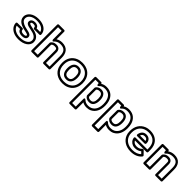

<svg xmlns="http://www.w3.org/2000/svg" viewBox="282 -2261 3975 3975"><g transform="rotate(45 2269.5 -273.5)"><path d="M304.1 -65C354.5 -65 419.3 -82.2 419.3 -146C419.3 -199.9 369.6 -214.5 342.6 -223.3C325.7 -228.8 304 -233 280 -237.6C199 -253.2 133.3 -280.5 105.5 -326.4C97.9 -339 93.7 -354.3 93.7 -374C93.7 -415.4 115.8 -446.1 145.6 -469.2C179 -495.1 232.8 -513 300.8 -513C405.6 -513 474.9 -478.5 504.9 -424C510.3 -414.1 514.2 -403.4 516.4 -393H410.8C397.8 -442.9 351.2 -463 299.7 -463C249.3 -463 193.3 -439.1 193.3 -380C193.3 -329 241.8 -312.7 267.9 -305C310.5 -292.4 369.8 -284 406.4 -273C454.1 -258.8 488.3 -236.7 507.8 -205.3C516.3 -191.6 521.1 -174.4 521.1 -152C521.1 -109.2 497.5 -79.1 465 -57.2C427.7 -32.1 371.2 -15 300.8 -15C191.8 -15 119.2 -56.3 88.7 -115.5C83.9 -124.8 80.2 -134.8 78.1 -143H176.1C192.1 -86 246.8 -65 304.1 -65ZM304.1 -115C249.4 -115 224.2 -134.6 222.4 -169.3C221.7 -181.3 211.1 -193 197.4 -193H50C39.3 -193 25 -183.1 25 -168C25 -142.3 31.7 -116.9 44.3 -92.5C86 -11.6 180.1 35 300.8 35C379 35 445.2 16.4 493 -15.8C533.6 -43.2 571.1 -88 571.1 -152C571.1 -250.4 496.4 -298.3 420.7 -321C378.3 -333.6 319.1 -342.1 282 -353C252.5 -361.7 243.3 -369.5 243.3 -380C243.3 -397.6 258.3 -413 299.7 -413C347.4 -413 363.8 -396.1 363.8 -368C363.8 -357.3 373.7 -343 388.8 -343H543.9C554.6 -343 568.9 -352.9 568.9 -368C568.9 -396.5 562.2 -423.6 548.8 -448.1C506.4 -525.1 415 -563 300.8 -563C224.4 -563 159.7 -543.4 115 -508.8C77.8 -480 43.7 -435.4 43.7 -374C43.7 -347 49.8 -322 62.7 -300.6C103.8 -232.5 188 -204.3 271 -188.4C295.2 -183.8 313.3 -180.2 327.2 -175.7C361.1 -164.7 369.3 -159.9 369.3 -146C369.3 -129.5 353.1 -115 304.1 -115Z M936.1 -448C879.6 -448 839.3 -424.2 816.1 -388.6C813.5 -384.6 812.1 -378.8 812.1 -375V-25H707V-725H812.1V-471C812.1 -471 823.5 -418.3 855.7 -454.3C885.8 -488 927.9 -513 992.2 -513C1114.9 -513 1158.6 -451.1 1158.6 -333V-25H1053.5V-334C1053.5 -406.1 1013.3 -448 936.1 -448ZM936.1 -398C991.3 -398 1003.5 -383.4 1003.5 -334V0C1003.5 10.7 1013.4 25 1028.5 25H1183.6C1194.3 25 1208.6 15.1 1208.6 0V-333C1208.6 -469 1143.7 -563 992.2 -563C939.6 -563 896.5 -548.6 862.1 -525.7V-750C862.1 -760.7 852.2 -775 837.1 -775H682C671.3 -775 657 -765.1 657 -750V0C657 10.7 666.9 25 682 25H837.1C847.8 25 862.1 15.1 862.1 0V-367.1C875.7 -384.6 897 -398 936.1 -398Z M1337 -269C1337 -385.1 1391.7 -459.2 1479.2 -494.3C1509.8 -506.6 1545.6 -513 1587 -513C1715.8 -513 1790.1 -452 1821.5 -367.3C1832.5 -337.7 1838.1 -305.1 1838.1 -269V-259C1838.1 -142.9 1783.4 -68.8 1695.9 -33.7C1665.3 -21.4 1629.5 -15 1588.1 -15C1459.3 -15 1385 -76 1353.6 -160.7C1342.6 -190.3 1337 -222.9 1337 -259ZM1287 -269V-259C1287 -217.7 1293.5 -179 1306.7 -143.3C1345.3 -39 1441.2 35 1588.1 35C1634.7 35 1677 27.8 1714.6 12.7C1820.6 -29.8 1888.1 -124.9 1888.1 -259V-269C1888.1 -310.3 1881.6 -349 1868.4 -384.7C1829.8 -489 1733.9 -563 1587 -563C1540.4 -563 1498.1 -555.8 1460.5 -540.7C1354.5 -498.2 1287 -403.1 1287 -269ZM1733 -269C1733 -355.7 1697.4 -449 1587 -449C1477.1 -449 1442.1 -354.6 1442.1 -269V-259C1442.1 -171.2 1476.2 -79 1588.1 -79C1698.9 -79 1733 -172.1 1733 -259ZM1683 -269V-259C1683 -179.7 1658.8 -129 1588.1 -129C1515.7 -129 1492.1 -179.1 1492.1 -259V-269C1492.1 -346.7 1517.5 -399 1587 -399C1657.6 -399 1683 -347.4 1683 -269Z M2166.1 -460.2C2195 -491.9 2231.2 -513 2295 -513C2405.4 -513 2458.3 -453.8 2482.8 -372.3C2491.9 -342 2496.6 -307.9 2496.6 -270V-259C2496.6 -147.4 2455.1 -68.8 2381.9 -32.9C2358 -21.2 2329.7 -15 2296.1 -15C2236.9 -15 2199.4 -35.5 2170.6 -63.8C2170.6 -63.8 2128.1 -95.6 2128.1 -46V178H2023V-503H2119.7L2122.7 -474.3C2122.7 -474.3 2132.8 -423.6 2166.1 -460.2ZM2142.1 -553H1998C1987.3 -553 1973 -543.1 1973 -528V203C1973 213.7 1982.9 228 1998 228H2153.1C2163.8 228 2178.1 218.1 2178.1 203V4.8C2208.9 22.9 2248.5 35 2296.1 35C2335.8 35 2372.1 27.5 2403.9 11.9C2498.9 -34.7 2546.6 -135.5 2546.6 -259V-270C2546.6 -312.1 2541.4 -351 2530.7 -386.7C2501.7 -483.4 2429.1 -563 2295 -563C2242.1 -563 2201.1 -550.1 2167.3 -527.3C2165.9 -540.8 2157.3 -553 2142.1 -553ZM2255.4 -79C2364.1 -79 2391.5 -177.8 2391.5 -259V-270C2391.5 -351.8 2362.1 -448 2254.3 -448C2195.3 -448 2154.9 -424.8 2131.6 -385.8C2129.3 -381.9 2128.1 -377.5 2128.1 -373V-156C2128.1 -151.8 2129.2 -147.5 2131.2 -144C2153.5 -103.5 2195.8 -79 2255.4 -79ZM2255.4 -129C2212.6 -129 2191.6 -142.4 2178.1 -162.9V-365.7C2191.6 -385 2211.3 -398 2254.3 -398C2319.3 -398 2341.5 -347 2341.5 -270V-259C2341.5 -181.3 2320.2 -129 2255.4 -129Z M2825.1 -460.2C2854 -491.9 2890.2 -513 2954 -513C3064.4 -513 3117.3 -453.8 3141.8 -372.3C3150.9 -342 3155.6 -307.9 3155.6 -270V-259C3155.6 -147.4 3114.1 -68.8 3040.9 -32.9C3017 -21.2 2988.7 -15 2955.1 -15C2895.9 -15 2858.4 -35.5 2829.6 -63.8C2829.6 -63.8 2787.1 -95.6 2787.1 -46V178H2682V-503H2778.7L2781.7 -474.3C2781.7 -474.3 2791.8 -423.6 2825.1 -460.2ZM2801.1 -553H2657C2646.3 -553 2632 -543.1 2632 -528V203C2632 213.7 2641.9 228 2657 228H2812.1C2822.8 228 2837.1 218.1 2837.1 203V4.8C2867.9 22.9 2907.5 35 2955.1 35C2994.8 35 3031.1 27.5 3062.9 11.9C3157.9 -34.7 3205.6 -135.5 3205.6 -259V-270C3205.6 -312.1 3200.4 -351 3189.7 -386.7C3160.7 -483.4 3088.1 -563 2954 -563C2901.1 -563 2860.1 -550.1 2826.3 -527.3C2824.9 -540.8 2816.3 -553 2801.1 -553ZM2914.4 -79C3023.1 -79 3050.5 -177.8 3050.5 -259V-270C3050.5 -351.8 3021.1 -448 2913.3 -448C2854.3 -448 2813.9 -424.8 2790.6 -385.8C2788.3 -381.9 2787.1 -377.5 2787.1 -373V-156C2787.1 -151.8 2788.2 -147.5 2790.2 -144C2812.5 -103.5 2854.8 -79 2914.4 -79ZM2914.4 -129C2871.6 -129 2850.6 -142.4 2837.1 -162.9V-365.7C2850.6 -385 2870.3 -398 2913.3 -398C2978.3 -398 3000.5 -347 3000.5 -270V-259C3000.5 -181.3 2979.2 -129 2914.4 -129Z M3782.7 -84.2C3741.5 -42.7 3680.1 -15 3590.2 -15C3459.3 -15 3379.6 -74.5 3344.8 -156.3C3333 -184.1 3327 -213.8 3327 -246V-265C3327 -381.6 3383.2 -460 3470.2 -494.8C3500.2 -506.8 3534.5 -513 3573.7 -513C3695 -513 3762.1 -457.6 3789.9 -376.9C3799.8 -347.9 3805 -315 3805 -278V-243H3459.3C3449.1 -243 3431.7 -236.8 3434.5 -214.9C3442.4 -152.3 3483.3 -108.1 3537.9 -88.9C3557.2 -82.1 3578.4 -79 3601.2 -79C3660.1 -79 3707.7 -98.1 3740.8 -127.2ZM3491.4 -193H3830C3840.7 -193 3855 -202.9 3855 -218V-278C3855 -319.7 3849.2 -358.1 3837.1 -393.1C3802.3 -494.4 3712.7 -563 3573.7 -563C3529.3 -563 3488.4 -555.9 3451.7 -541.2C3345.2 -498.7 3277 -399.4 3277 -265V-246C3277 -207.5 3284.2 -170.9 3298.8 -136.7C3342 -35.3 3442.7 35 3590.2 35C3703.9 35 3786.4 -6.6 3836.4 -69.4C3843.1 -77.9 3843.9 -93 3834.7 -102.4L3758.8 -180.4C3744.2 -195.4 3728.6 -187.2 3721.8 -179.1C3696.6 -149.3 3659.3 -129 3601.2 -129C3545 -129 3507.4 -154.4 3491.4 -193ZM3702.1 -326C3702.1 -399.9 3651.3 -449 3572.6 -449C3484.3 -449 3445.3 -382.5 3436.7 -317.3C3435.4 -307.3 3439.1 -289 3461.5 -289H3677.1C3692.2 -289 3702.1 -303.3 3702.1 -314ZM3651.4 -339H3492.4C3503.8 -374.8 3525.6 -399 3572.6 -399C3623.9 -399 3646.6 -377.4 3651.4 -339Z M4218.1 -448C4161.5 -448 4121.4 -421.4 4098.3 -386.9C4095.6 -382.8 4094.1 -377 4094.1 -373V-25H3989V-503H4087L4089.8 -465.2C4089.8 -465.2 4100.9 -413.2 4133.5 -450.6C4164.5 -486 4212.9 -513 4281.9 -513C4400.5 -513 4440.6 -452.1 4440.6 -336V-25H4335.5V-337C4335.5 -409.6 4293.4 -448 4218.1 -448ZM4218.1 -398C4273.7 -398 4285.5 -385 4285.5 -337V0C4285.5 10.7 4295.4 25 4310.5 25H4465.6C4476.3 25 4490.6 15.1 4490.6 0V-336C4490.6 -468.4 4430.7 -563 4281.9 -563C4223 -563 4174.9 -546.6 4136 -519.5L4135.2 -529.8C4134.4 -541 4124.1 -553 4110.3 -553H3964C3953.3 -553 3939 -543.1 3939 -528V0C3939 10.7 3948.9 25 3964 25H4119.1C4129.8 25 4144.1 15.1 4144.1 0V-364.9C4158.6 -383.4 4180.9 -398 4218.1 -398Z"/></g></svg>

Font: Asimov
Style: WidOu
Weight: 500
Designer: Google
Version: Version 2.000980; 2014